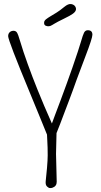

<svg xmlns="http://www.w3.org/2000/svg" viewBox="-20 -956 512 977"><path d="M265.1 -172.9 268.6 -30.8Q268.6 -8.8 247.6 -1Q242.2 1 234.9 1Q227.5 1 219.2 -7.1Q210.9 -15.1 212.4 -32.5Q213.9 -49.8 215.8 -66.9Q217.8 -84 219.2 -101.6Q222.7 -142.6 222.7 -165.5Q222.7 -188.5 222.2 -205.1Q221.7 -221.7 220.7 -239.3Q220.2 -253.4 219.2 -271Q203.1 -312 183.6 -358.4Q158.7 -418.9 131.8 -484.4Q21.5 -750 21.5 -772Q21.5 -784.2 28.8 -791.5Q36.1 -798.8 47.6 -799.3Q59.1 -799.8 65.4 -791.7Q71.8 -783.7 84.2 -740.7Q96.7 -697.8 121.1 -630.1Q145.5 -562.5 170.4 -501Q203.1 -419.4 244.1 -327.6Q251.5 -347.7 259.8 -370.1Q273.9 -406.7 288.8 -447Q303.7 -487.3 319.1 -529.5Q334.5 -571.8 348.6 -612.3Q382.8 -711.4 392.1 -744.4Q401.4 -777.3 407.7 -789.8Q414.1 -802.2 426.8 -802.2Q450.2 -802.2 450.2 -779.3Q450.2 -761.7 415.3 -670.9Q380.4 -580.1 370.4 -551.5Q360.4 -522.9 351.1 -497.8Q341.8 -472.7 331.1 -444.1Q320.3 -415.5 308.8 -385.5Q297.4 -355.5 287.1 -328.1Q275.4 -298.8 267.6 -278.8Q265.1 -191.9 265.1 -172.9ZM362.8 -922.9Q375 -903.3 350.1 -885.7Q339.4 -877.4 305.2 -860.8Q271 -844.2 257.3 -835.7Q243.7 -827.1 236.6 -824.2Q229.5 -821.3 220.2 -822.8Q202.1 -825.7 204.6 -843.3Q206.1 -851.6 214.8 -858.4Q223.6 -865.2 237.1 -873.3Q250.5 -881.3 267.6 -891.8Q284.7 -902.3 306.2 -920.2Q327.6 -938 342.3 -935.3Q356.9 -932.6 362.8 -922.9Z"/></svg>

Font: Pompiere
Style: Regular
Weight: 400
Designer: Karolina Lach
Foundry: Sorkin Type Co.
Version: Version 1.002